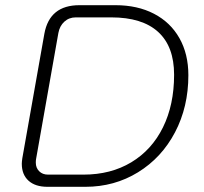

<svg xmlns="http://www.w3.org/2000/svg" viewBox="-20 -720 785 740"><path d="M64 -89Q64 -96 66 -110L151 -590Q171 -700 286 -700H425Q510 -700 573.5 -667Q637 -634 671.5 -573Q706 -512 706 -430Q706 -308 654.5 -210Q603 -112 512 -56Q421 0 309 0H163Q116 0 90 -23.5Q64 -47 64 -89ZM302 -47Q407 -47 486 -94.5Q565 -142 608 -229Q651 -316 651 -432Q651 -541 589.5 -597Q528 -653 409 -653H272Q246 -653 228 -636.5Q210 -620 205 -593L119 -107Q118 -102 118 -93Q118 -73 131 -60Q144 -47 165 -47Z"/></svg>

Font: Kodchasan ExtraLight
Style: Italic
Weight: 275
Italic angle: -10°
Version: Version 1.000; ttfautohint (v1.6)